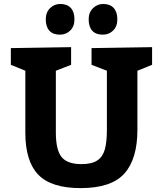

<svg xmlns="http://www.w3.org/2000/svg" viewBox="-20 -945 829 977"><path d="M395 -109.9Q446.8 -109.9 474.9 -128.4Q502.9 -147 513.4 -184.6Q523.9 -222.2 523.9 -285.2V-585L445.8 -615.2V-700.2L753.9 -705.1V-615.2L679.2 -585V-285.2Q679.2 -135.3 612.5 -61.5Q545.9 12.2 390.1 12.2Q241.2 12.2 175 -55.9Q108.9 -124 108.9 -270V-585L35.2 -615.2V-700.2L341.8 -705.1V-615.2L264.2 -585V-270Q264.2 -183.1 293 -146.5Q321.8 -109.9 395 -109.9ZM287.1 -924.8Q322.3 -924.8 340.6 -904.3Q358.9 -883.8 358.9 -846.7Q358.9 -810.5 337.4 -789.6Q315.9 -768.6 285.2 -768.6Q250 -768.6 231.4 -788.6Q212.9 -808.6 212.9 -846.7Q212.9 -881.8 234.4 -903.3Q255.9 -924.8 287.1 -924.8ZM504.9 -924.8Q540 -924.8 558.6 -904.3Q577.1 -883.8 577.1 -846.7Q577.1 -810.5 555.7 -789.6Q534.2 -768.6 502.9 -768.6Q467.8 -768.6 449.5 -788.6Q431.2 -808.6 431.2 -846.7Q431.2 -881.8 453.1 -903.3Q475.1 -924.8 504.9 -924.8Z"/></svg>

Font: Kadwa
Style: Regular
Weight: 400
Designer: Sol Matas
Foundry: Sol Matas
Version: Version 1.000;PS 001.000;hotconv 1.0.70;makeotf.lib2.5.58329